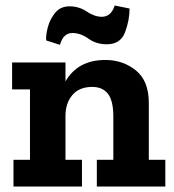

<svg xmlns="http://www.w3.org/2000/svg" viewBox="-20 -678 633 698"><path d="M451 -647Q451 -604 434.5 -560.5Q418 -517 368 -517Q330 -517 301.5 -537.5Q273 -558 243 -558Q210 -558 198 -515L148 -531Q146 -550 154 -579.5Q162 -609 181 -632Q200 -655 233 -655Q267 -655 295.5 -636Q324 -617 350 -617Q384 -617 397 -658ZM581 0H332V-97H392V-254Q392 -312 372.5 -337Q353 -362 315 -362Q269 -362 244 -333.5Q219 -305 218 -259V-97H278V0H29V-97H89V-353H24V-451H218V-382Q263 -460 363 -460Q427 -460 474 -422Q521 -384 521 -304V-97H581Z"/></svg>

Font: Zilla Slab Bold
Style: Bold
Weight: 700
Designer: Typotheque.com
Foundry: Typotheque type foundry
Version: Version 1.1; 2017; ttfautohint (v1.6)